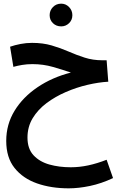

<svg xmlns="http://www.w3.org/2000/svg" viewBox="-20 -757 664 1048"><path d="M355 271Q259 271 182 244Q105 217 59.5 160Q14 103 14 12Q14 -78 59.5 -152.5Q105 -227 185 -281Q265 -335 367 -361Q323 -376 269.5 -391.5Q216 -407 157 -407Q127 -407 100.5 -402.5Q74 -398 53 -392L35 -502Q61 -511 92 -517Q123 -523 155 -523Q214 -523 262 -509Q310 -495 353.5 -476Q397 -457 442 -442.5Q487 -428 539 -428H562L571 -311Q518 -308 458 -294Q398 -280 340 -255Q282 -230 234.5 -194.5Q187 -159 158.5 -112Q130 -65 130 -6Q130 55 163 90.5Q196 126 249.5 141Q303 156 366 156Q414 156 462.5 145.5Q511 135 562 115L597 215Q533 245 471 258Q409 271 355 271ZM314 -613Q287 -613 269 -630.5Q251 -648 251 -674Q251 -700 269 -718.5Q287 -737 314 -737Q339 -737 357 -718.5Q375 -700 375 -674Q375 -648 357 -630.5Q339 -613 314 -613Z"/></svg>

Font: Noto Sans Arabic UI SmCn SmBd
Style: Regular
Weight: 600
Width: 4
Designer: Monotype Design Team, Nadine Chahine and Nizar Qandah
Foundry: Monotype Imaging Inc.
Version: Version 2.010; ttfautohint (v1.8.4.7-5d5b)